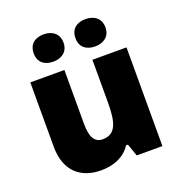

<svg xmlns="http://www.w3.org/2000/svg" viewBox="-138 -950 947 1011"><g transform="rotate(-20 335.0 -444.5)"><path d="M134 -756C134 -704 170 -680 217 -680C262 -680 301 -704 301 -756C301 -809 262 -833 217 -833C170 -833 134 -809 134 -756ZM368 -756C368 -704 404 -680 452 -680C497 -680 536 -704 536 -756C536 -809 497 -833 452 -833C404 -833 368 -809 368 -756ZM604 -619H413V-377C413 -267 394 -207 322 -207C275 -207 256 -245 256 -317V-619H65V-259C65 -117 149 -56 258 -56C326 -56 390 -79 425 -135H436L460 -66H604Z"/></g></svg>

Font: Noto Sans Malayalam UI Black
Style: Regular
Weight: 900
Designer: Jelle Bosma - Monotype Design Team
Foundry: Monotype Imaging Inc.
Version: Version 2.104